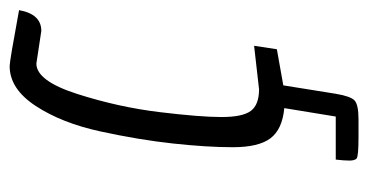

<svg xmlns="http://www.w3.org/2000/svg" viewBox="-198 -392 745 388"><g transform="rotate(-90 174.0 -197.5)"><path d="M306 -486 240 -496Q205 -496 178.5 -413Q152 -330 142 -247.5Q132 -165 132 -122Q132 -79 144.5 -62.5Q157 -46 188 -46L276 -56L269 -10L196 3L179 109Q174 139 165.5 147Q157 155 127 155H92Q52 155 48 151Q44 147 44 136.5Q44 126 46 109H133L150 5Q107 1 89 -23Q71 -47 71 -99Q71 -151 78.5 -220Q86 -289 103 -367Q120 -445 154.5 -497.5Q189 -550 235 -550Q245 -550 348 -531Q340 -486 306 -486Z"/></g></svg>

Font: Economica
Style: Italic
Weight: 400
Designer: Vicente Lamonaca
Foundry: Vicente Lamonaca
Version: Version 1.100